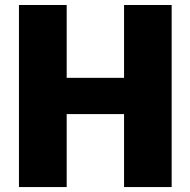

<svg xmlns="http://www.w3.org/2000/svg" viewBox="-20 -756 769 776"><path d="M481.4 -735.8H673.8V0H481.4V-294.9H249.5V0H56.6V-735.8H249.5V-441.4H481.4Z"/></svg>

Font: Estedad-FD Black
Style: Regular
Weight: 900
Designer: Amin Abedi
Version: Version 7.3